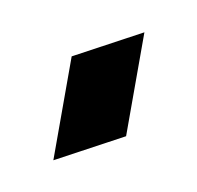

<svg xmlns="http://www.w3.org/2000/svg" viewBox="-43 -689 342 333"><g transform="rotate(10 128.5 -522.0)"><path d="M70 -399V-582L187 -645V-462Z"/></g></svg>

Font: Tajawal Black
Style: Regular
Weight: 900
Designer: Boutros Fonts
Foundry: Created by Boutros International 2017
Version: Version 1.700